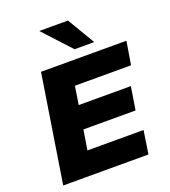

<svg xmlns="http://www.w3.org/2000/svg" viewBox="-166 -1064 1045 1183"><g transform="rotate(-20 357.0 -472.5)"><path d="M43 0 154 -705H714L689 -553H321L302 -433H644L620 -282H278L257 -152H625L602 0ZM396 -765 230 -945H418L525 -765Z"/></g></svg>

Font: Nunito Sans 10pt SemiExpanded Black
Style: Italic
Weight: 900
Width: 6
Italic angle: -9°
Designer: Vernon Adams
Foundry: Vernon Adams
Version: Version 3.101;gftools[0.9.27]